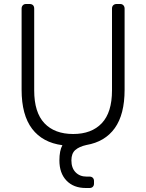

<svg xmlns="http://www.w3.org/2000/svg" viewBox="-20 -720 731 960"><path d="M563 -700H581Q591 -700 597 -693.5Q603 -687 603 -677V-271Q603 -148 554 -79.5Q505 -11 412 5Q376 13 356.5 30Q337 47 337 82Q337 120 358 141.5Q379 163 413 163H428Q438 163 444 169Q450 175 450 185V198Q450 208 444 214Q438 220 428 220H409Q348 220 312.5 183Q277 146 277 82Q277 33 292 6Q193 -7 140.5 -76Q88 -145 88 -271V-677Q88 -687 94 -693.5Q100 -700 110 -700H128Q139 -700 145 -694Q151 -688 151 -677V-268Q151 -158 202 -104Q253 -50 346 -50Q438 -50 489 -104Q540 -158 540 -268V-677Q540 -688 546.5 -694Q553 -700 563 -700Z"/></svg>

Font: Hezaedrus Light
Style: Regular
Weight: 300
Designer: Hubert & Fischer
Foundry: Hubert & Fischer
Version: Version 1.10;September 3, 2019;FontCreator 11.5.0.2425 64-bi